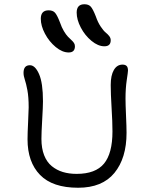

<svg xmlns="http://www.w3.org/2000/svg" viewBox="-20 -884 690 912"><path d="M476.1 -664.1Q445.8 -664.1 414.6 -689.9Q383.3 -715.8 363.8 -753.2Q344.2 -790.5 344.2 -824.2Q344.2 -863.8 380.9 -863.8Q400.4 -863.8 410.6 -853Q420.9 -842.3 435.1 -806.2Q444.8 -777.8 458.3 -757.8Q471.7 -737.8 481.7 -729.7Q491.7 -721.7 498.8 -712.6Q505.9 -703.6 505.9 -692.9Q505.9 -664.1 476.1 -664.1ZM306.2 -634.8Q275.9 -634.8 244.6 -660.6Q213.4 -686.5 193.6 -723.9Q173.8 -761.2 173.8 -794.9Q173.8 -835 210.9 -835Q230.5 -835 240.7 -824.2Q251 -813.5 265.1 -776.9Q272.9 -753.9 283.4 -736.3Q293.9 -718.8 302.7 -709.7Q311.5 -700.7 319.3 -693.6Q327.1 -686.5 331.5 -679.7Q335.9 -672.9 335.9 -664.1Q335.9 -634.8 306.2 -634.8ZM351.1 7.8Q229.5 7.8 170.2 -53.2Q110.8 -114.3 110.8 -222.2Q110.8 -251.5 113.5 -304.2Q116.2 -356.9 116.2 -374Q116.2 -423.3 110.1 -455.6Q104 -487.8 97.9 -505.6Q91.8 -523.4 91.8 -538.1Q91.8 -574.2 122.1 -574.2Q147 -574.2 165.5 -532.2Q184.1 -490.2 184.1 -402.8Q184.1 -377.4 180.4 -315.4Q176.8 -253.4 176.8 -224.1Q176.8 -179.2 189.7 -146.5Q202.6 -113.8 226.1 -94.7Q249.5 -75.7 278.8 -66.9Q308.1 -58.1 344.2 -58.1Q433.6 -58.1 473.9 -106.7Q514.2 -155.3 514.2 -259.8Q514.2 -304.7 510 -372.1Q505.9 -439.5 505.9 -480Q505.9 -525.9 520.8 -551.5Q535.6 -577.1 562 -577.1Q574.7 -577.1 581.3 -570.8Q587.9 -564.5 587.9 -548.8Q587.9 -542 582 -503.2Q576.2 -464.4 576.2 -416Q576.2 -389.6 578.6 -335.4Q581.1 -281.2 581.1 -252.9Q581.1 -132.8 523.4 -62.5Q465.8 7.8 351.1 7.8Z"/></svg>

Font: Shantell Sans Irregular Bouncy
Style: Regular
Weight: 300
Designer: Stephen Nixon, Anya Danilova, Shantell Martin
Foundry: Arrow Type
Version: Version 1.006;[9816181b4]